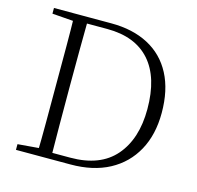

<svg xmlns="http://www.w3.org/2000/svg" viewBox="-105 -834 972 945"><g transform="rotate(15 381.0 -361.5)"><path d="M56 0V-29L188 -40H198V0ZM162 0Q164 -83 164 -169Q164 -255 164 -357V-383Q164 -472 164 -556.5Q164 -641 162 -723H233Q232 -641 231.5 -556.5Q231 -472 231 -383V-357Q231 -255 231.5 -169Q232 -83 233 0ZM198 0V-32H324Q476 -32 552.5 -120.5Q629 -209 629 -361Q629 -522 554 -606.5Q479 -691 336 -691H198V-723H348Q458 -723 537.5 -681Q617 -639 659.5 -558Q702 -477 702 -361Q702 -250 657.5 -169Q613 -88 531 -44Q449 0 334 0ZM56 -694V-723H198V-684H188Z"/></g></svg>

Font: Noto Serif KR
Style: Regular
Weight: 200
Designer: Ryoko NISHIZUKA 西塚涼子 (kana & ideographs); Frank Grießhammer (Latin, Greek & Cyrillic); Wenlong ZHANG 张文龙 (bopomofo); San
Foundry: Adobe
Version: Version 2.001;hotconv 1.1.0;makeotfexe 2.6.0